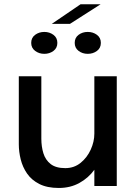

<svg xmlns="http://www.w3.org/2000/svg" viewBox="-20 -900 651 929"><path d="M264.5 9.5Q208 9.5 170.2 -9.8Q132.5 -29 111 -60.2Q89.5 -91.5 80.2 -128.8Q71 -166 71 -201.5V-531H180V-229Q180 -190.5 190 -158.2Q200 -126 225.2 -106.2Q250.5 -86.5 296 -86.5Q338.5 -86.5 370 -112Q401.5 -137.5 419 -176Q436.5 -214.5 436.5 -253.5V-531H545V0H436.5V-78.5Q408 -39 364.2 -14.8Q320.5 9.5 264.5 9.5ZM194.5 -639.5Q169 -639.5 150 -653.8Q131 -668 131 -692.5Q131 -717.5 150 -731.5Q169 -745.5 194.5 -745.5Q219.5 -745.5 238.5 -731.5Q257.5 -717.5 257.5 -692.5Q257.5 -667.5 238.5 -653.5Q219.5 -639.5 194.5 -639.5ZM404.5 -639.5Q379 -639.5 360.2 -653.8Q341.5 -668 341.5 -692.5Q341.5 -717.5 360.2 -731.5Q379 -745.5 404.5 -745.5Q430 -745.5 449 -731.5Q468 -717.5 468 -692.5Q468 -667.5 449 -653.5Q430 -639.5 404.5 -639.5ZM230.5 -784.5 370 -879.5H467L318.5 -784.5Z"/></svg>

Font: Epilogue Medium
Style: Regular
Weight: 500
Designer: Tyler Finck
Foundry: Etcetera Type Co
Version: Version 2.111; ttfautohint (v1.8.3)